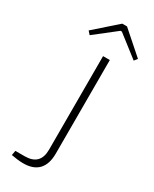

<svg xmlns="http://www.w3.org/2000/svg" viewBox="-227 -945 811 1008"><g transform="rotate(30 178.5 -440.5)"><path d="M222 -888H193L58 -769L75 -750L204 -851H212L342 -750L357 -769ZM232 -690H191V-123C191 -60 160 -29 97 -29H41L36 -1C55 3 87 7 107 7C190 8 232 -37 232 -123Z"/></g></svg>

Font: Exo 2 Extra Light
Style: Regular
Weight: 250
Designer: Natanael Gama
Version: Version 1.001;PS 001.001;hotconv 1.0.88;makeotf.lib2.5.64775